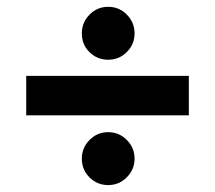

<svg xmlns="http://www.w3.org/2000/svg" viewBox="-20 -533 625 558"><path d="M217.8 -436Q217.8 -467.8 240.2 -490.5Q262.7 -513.2 294.4 -513.2Q326.2 -513.2 348.6 -490.5Q371.1 -467.8 371.1 -436Q371.1 -404.3 348.6 -381.8Q326.2 -359.4 294.4 -359.4Q262.7 -359.4 240.2 -381.3Q217.8 -403.3 217.8 -436ZM56.2 -197.8V-312.5H528.8V-197.8ZM217.8 -71.8Q217.8 -103.5 240.2 -126.2Q262.7 -148.9 294.4 -148.9Q326.2 -148.9 348.6 -126.2Q371.1 -103.5 371.1 -71.8Q371.1 -40.5 348.6 -17.8Q326.2 4.9 294.4 4.9Q262.7 4.9 240.2 -17.3Q217.8 -39.6 217.8 -71.8Z"/></svg>

Font: Vazirmatn FD NL ExtraBold
Style: Regular
Weight: 800
Designer: Saber Rastikerdar
Foundry: Saber Rastikerdar
Version: Version 33.003